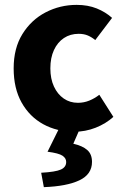

<svg xmlns="http://www.w3.org/2000/svg" viewBox="-20 -528 507 787"><path d="M284.5 12Q213.7 12 157.4 -18.8Q101.2 -49.6 68.6 -107.6Q36 -165.7 36 -247.8Q36 -330.4 71.9 -388.4Q107.9 -446.5 166.9 -477.3Q225.9 -508 294.3 -508Q340.2 -508 376.5 -493.4Q412.8 -478.7 439.4 -454.7L370.4 -363.7Q356.6 -375.3 340.3 -382.4Q324 -389.4 302.5 -389.4Q268 -389.4 241.9 -372Q215.8 -354.6 201.1 -322.8Q186.4 -291.1 186.4 -247.8Q186.4 -205 201.2 -173.2Q216 -141.5 241.3 -124.1Q266.6 -106.6 299.4 -106.6Q323.9 -106.6 346.1 -115.7Q368.2 -124.7 387.1 -139.5L444.7 -48.9Q413.7 -20.9 371.8 -4.4Q329.9 12 284.5 12ZM159.7 239.1 148.8 180.1Q207.4 176.8 229.3 167Q251.3 157.2 251.3 136Q251.3 120.4 236.1 110.2Q220.9 99.9 174.9 93.9L223.2 -3.6H308.8L280.5 61.1Q318.2 69.7 337.7 86.9Q357.1 104 357.1 135.6Q357.1 186.7 305.2 211.2Q253.3 235.7 159.7 239.1Z"/></svg>

Font: Source Sans 3 VF
Style: Regular
Weight: 200
Designer: Paul D. Hunt
Foundry: Adobe
Version: Version 3.046;hotconv 1.0.118;makeotfexe 2.5.65603